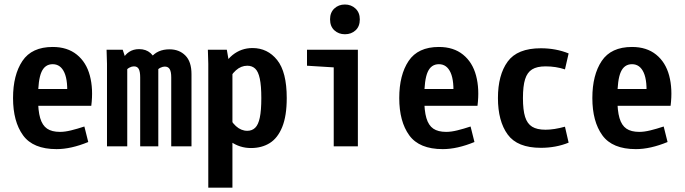

<svg xmlns="http://www.w3.org/2000/svg" viewBox="-20 -663 3102 870"><path d="M218.8 -450.2Q285.2 -450.2 328.1 -415.5Q371.1 -380.9 387.2 -320.3Q403.3 -259.8 393.6 -183.6H99.6V-259.8H322.3L283.2 -218.8Q289.1 -294.9 272 -333.5Q254.9 -372.1 218.8 -372.1Q183.6 -372.1 168 -336.9Q152.3 -301.8 152.3 -218.8Q152.3 -161.1 162.1 -127.9Q171.9 -94.7 193.4 -80.1Q214.8 -65.4 252 -65.4Q274.4 -65.4 302.2 -72.3Q330.1 -79.1 362.3 -89.8L379.9 -19.5Q301.8 12.7 236.3 12.7Q129.9 12.7 84.5 -49.8Q39.1 -112.3 39.1 -218.8Q39.1 -323.2 81.5 -386.7Q124 -450.2 218.8 -450.2Z M464.8 -374 462.9 -437.5H536.1L556.6 -375V0H464.8ZM586.9 -362.3Q577.1 -362.3 566.9 -356.9Q556.6 -351.6 549.8 -341.8L538.1 -396.5Q545.9 -415 564.9 -427.7Q584 -440.4 610.4 -440.4Q641.6 -440.4 662.1 -422.4Q682.6 -404.3 687.5 -373H697.3V0H615.2V-312.5Q615.2 -337.9 608.9 -350.1Q602.5 -362.3 586.9 -362.3ZM726.6 -361.3Q717.8 -361.3 707.5 -356.4Q697.3 -351.6 689.5 -341.8L664.1 -402.3Q678.7 -420.9 699.7 -430.2Q720.7 -439.5 748 -439.5Q792 -439.5 819.8 -411.6Q847.7 -383.8 847.7 -327.1V0H755.9V-312.5Q755.9 -337.9 749 -349.6Q742.2 -361.3 726.6 -361.3Z M923.8 -374 921.9 -437.5H1007.8L1023.4 -347.7H1033.2V187.5H923.8ZM952.1 -127.9 1008.8 -152.3Q1025.4 -113.3 1048.8 -91.8Q1072.3 -70.3 1100.6 -70.3Q1122.1 -70.3 1136.2 -84Q1150.4 -97.7 1157.2 -129.9Q1164.1 -162.1 1164.1 -218.8Q1164.1 -274.4 1157.2 -306.6Q1150.4 -338.9 1136.2 -352.1Q1122.1 -365.2 1100.6 -365.2Q1072.3 -365.2 1048.8 -344.2Q1025.4 -323.2 1008.8 -285.2L962.9 -303.7Q994.1 -381.8 1033.7 -413.6Q1073.2 -445.3 1124 -445.3Q1192.4 -445.3 1235.8 -391.1Q1279.3 -336.9 1279.3 -218.8Q1279.3 -137.7 1258.8 -87.4Q1238.3 -37.1 1202.1 -14.6Q1166 7.8 1117.2 7.8Q1066.4 7.8 1024.9 -21.5Q983.4 -50.8 952.1 -127.9Z M1492.2 -357.7 1371.1 -365.2V-437.5H1601.6V0H1492.2ZM1542.8 -642.6Q1571.3 -642.6 1590.8 -624.3Q1610.4 -606 1610.4 -575.2Q1610.4 -543.2 1591 -525.5Q1571.6 -507.8 1543.1 -507.8Q1514.6 -507.8 1495.1 -525.6Q1475.6 -543.4 1475.6 -575.5Q1475.6 -606.4 1495 -624.5Q1514.3 -642.6 1542.8 -642.6Z M1968.8 -450.2Q2035.2 -450.2 2078.1 -415.5Q2121.1 -380.9 2137.2 -320.3Q2153.3 -259.8 2143.6 -183.6H1849.6V-259.8H2072.3L2033.2 -218.8Q2039.1 -294.9 2022 -333.5Q2004.9 -372.1 1968.8 -372.1Q1933.6 -372.1 1918 -336.9Q1902.3 -301.8 1902.3 -218.8Q1902.3 -161.1 1912.1 -127.9Q1921.9 -94.7 1943.4 -80.1Q1964.8 -65.4 2002 -65.4Q2024.4 -65.4 2052.2 -72.3Q2080.1 -79.1 2112.3 -89.8L2129.9 -19.5Q2051.8 12.7 1986.3 12.7Q1879.9 12.7 1834.5 -49.8Q1789.1 -112.3 1789.1 -218.8Q1789.1 -323.2 1831.5 -386.7Q1874 -450.2 1968.8 -450.2Z M2452.1 -362.3Q2413.1 -362.3 2391.1 -348.6Q2369.1 -335 2359.4 -304.2Q2349.6 -273.4 2349.6 -218.8Q2349.6 -164.1 2359.4 -133.3Q2369.1 -102.5 2391.1 -88.9Q2413.1 -75.2 2452.1 -75.2Q2490.2 -75.2 2540 -88.9L2556.6 -16.6Q2499 6.8 2430.7 6.8Q2324.2 6.8 2280.3 -53.7Q2236.3 -114.3 2236.3 -218.8Q2236.3 -323.2 2280.3 -383.8Q2324.2 -444.3 2430.7 -444.3Q2499 -444.3 2556.6 -420.9L2540 -348.6Q2499 -362.3 2452.1 -362.3Z M2843.8 -450.2Q2910.2 -450.2 2953.1 -415.5Q2996.1 -380.9 3012.2 -320.3Q3028.3 -259.8 3018.6 -183.6H2724.6V-259.8H2947.3L2908.2 -218.8Q2914.1 -294.9 2897 -333.5Q2879.9 -372.1 2843.8 -372.1Q2808.6 -372.1 2793 -336.9Q2777.3 -301.8 2777.3 -218.8Q2777.3 -161.1 2787.1 -127.9Q2796.9 -94.7 2818.4 -80.1Q2839.8 -65.4 2877 -65.4Q2899.4 -65.4 2927.2 -72.3Q2955.1 -79.1 2987.3 -89.8L3004.9 -19.5Q2926.8 12.7 2861.3 12.7Q2754.9 12.7 2709.5 -49.8Q2664.1 -112.3 2664.1 -218.8Q2664.1 -323.2 2706.5 -386.7Q2749 -450.2 2843.8 -450.2Z"/></svg>

Font: Sudo Var
Style: Regular
Weight: 400
Monospace: yes
Designer: Jens Kutilek
Foundry: Jens Kutilek
Version: Version 0.065;FEAKit 1.0